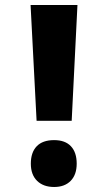

<svg xmlns="http://www.w3.org/2000/svg" viewBox="-20 -734 411 766"><path d="M126 -252 102 -714H289L266 -252ZM103 -81Q103 -126 126.5 -150.5Q150 -175 196 -175Q240 -175 263 -150.5Q286 -126 286 -81Q286 -37 262 -12.5Q238 12 196 12Q153 12 128 -12.5Q103 -37 103 -81Z"/></svg>

Font: Noto Sans Gurmukhi UI ExtraCondensed Black
Style: Regular
Weight: 900
Width: 2
Designer: Jelle Bosma - Monotype Design Team
Foundry: Monotype Imaging Inc.
Version: Version 2.004; ttfautohint (v1.8.4.7-5d5b)